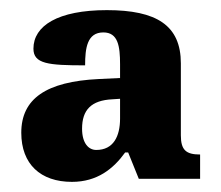

<svg xmlns="http://www.w3.org/2000/svg" viewBox="-20 -739 436 379"><path d="M122 -380C172 -380 204 -406 227 -438H233L254 -386H375V-434C347 -434 337 -443 337 -472V-614C337 -689 289 -719 191 -719C94 -719 46 -688 46 -643C46 -613 75 -610 148 -610C148 -644 152 -675 184 -675C213 -675 217 -648 217 -612V-585L175 -583C71 -578 22 -544 22 -477C22 -415 60 -380 122 -380ZM170 -443C155 -443 142 -456 142 -485C142 -522 160 -541 202 -543L217 -544V-505C217 -470 204 -443 170 -443Z"/></svg>

Font: Noto Serif Armenian Condensed Black
Style: Regular
Weight: 900
Width: 3
Designer: Monotype Design Team
Foundry: Monotype Imaging Inc.
Version: Version 2.008